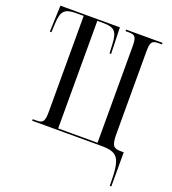

<svg xmlns="http://www.w3.org/2000/svg" viewBox="-162 -834 1040 1164"><g transform="rotate(20 358.0 -252.0)"><path d="M681 210H691V-10H671C626 -10 611 -22 611 -102V-627C611 -691 619 -704 664 -704H685V-714H450V-704H471C514 -704 522 -691 522 -627V-10H268V-704H308C380 -704 398 -681 402 -604L405 -544H415L410 -714H26L20 -544H30L33 -604C37 -681 56 -704 131 -704H180V-87C180 -23 171 -10 127 -10H104V0H543C659 0 681 25 681 210Z"/></g></svg>

Font: Noto Serif Display ExtraCondensed
Style: Regular
Weight: 400
Width: 2
Designer: Monotype Design Team
Foundry: Monotype Imaging Inc.
Version: Version 2.009